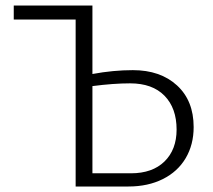

<svg xmlns="http://www.w3.org/2000/svg" viewBox="-20 -678 776 698"><path d="M684 -216Q684 -152 655 -103Q626 -54 572 -27Q518 0 447 0H255V-607H30V-658H316V-409Q392 -423 463 -423Q563 -423 623.5 -367.5Q684 -312 684 -216ZM622 -207Q622 -285 578 -330Q534 -375 453 -375Q393 -375 316 -365V-48H456Q534 -48 578 -91Q622 -134 622 -207Z"/></svg>

Font: Ysabeau Infant Semilight
Style: Regular
Weight: 300
Designer: Christian Thalmann (Catharsis Fonts)
Version: Version 0.003